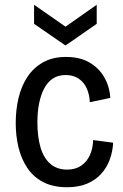

<svg xmlns="http://www.w3.org/2000/svg" viewBox="-20 -774 518 806"><path d="M262 12Q202 12 160.5 -10Q119 -32 94 -70Q69 -108 57.5 -156Q46 -204 46 -257Q46 -313 58 -363.5Q70 -414 96 -452.5Q122 -491 162 -513Q202 -535 257 -535Q315 -535 355 -512Q395 -489 417.5 -450Q440 -411 443 -363L357 -345Q356 -375 345 -401Q334 -427 311.5 -443Q289 -459 256 -459Q225 -459 203 -445Q181 -431 166.5 -404.5Q152 -378 144.5 -341.5Q137 -305 137 -260Q137 -200 150 -155.5Q163 -111 191 -86.5Q219 -62 262 -62Q296 -62 320 -78Q344 -94 357 -122Q370 -150 371 -186L455 -175Q453 -137 440.5 -103.5Q428 -70 404.5 -44Q381 -18 345.5 -3Q310 12 262 12ZM123 -754 255 -662 386 -754V-674L255 -583L123 -674Z"/></svg>

Font: Bricolage Grotesque SemiCondensed
Style: Regular
Weight: 400
Width: 4
Designer: Mathieu Triay
Foundry: Atelier Triay
Version: Version 1.001;gftools[0.9.33.dev8+g029e19f]